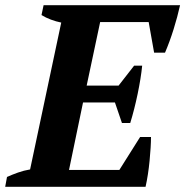

<svg xmlns="http://www.w3.org/2000/svg" viewBox="-44 -720 714 740"><path d="M650 -700Q640 -655 625 -607Q610 -559 592 -517H550L529 -635H342L290 -390H413L473 -467H504Q499 -418 486.5 -358Q474 -298 458 -246H426L399 -325H276L222 -65H416L496 -192H538Q538 -174 536.5 -150Q535 -126 532.5 -100Q530 -74 526 -48Q522 -22 517 0H-24L-17 -38Q3 -47 25.5 -55Q48 -63 72 -67L192 -633Q172 -637 152 -644.5Q132 -652 116 -662L124 -700Z"/></svg>

Font: PT Serif
Style: Bold Italic
Weight: 700
Italic angle: -12°
Designer: A.Korolkova, O.Umpeleva, V.Yefimov
Foundry: ParaType Ltd
Version: Version 1.000W OFL